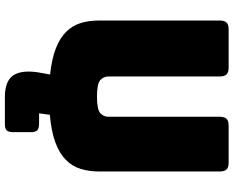

<svg xmlns="http://www.w3.org/2000/svg" viewBox="-105 -655 956 786"><g transform="rotate(90 373.0 -262.0)"><path d="M488 196H377Q313 196 289.5 163Q266 130 276 61L285 11Q220 4 177 -13Q134 -30 109 -56Q84 -82 74 -115.5Q64 -149 64 -189V-684Q64 -703 72.5 -711.5Q81 -720 100 -720H257Q276 -720 284.5 -711.5Q293 -703 293 -684V-228Q293 -208 308 -194.5Q323 -181 375 -181Q428 -181 443 -194.5Q458 -208 458 -228V-684Q458 -703 466.5 -711.5Q475 -720 494 -720H646Q665 -720 673.5 -711.5Q682 -703 682 -684V-189Q682 -149 671.5 -114.5Q661 -80 635 -54Q609 -28 564 -11Q519 6 450 12L444 56H485Q506 56 513.5 63.5Q521 71 521 90V162Q521 181 514 188.5Q507 196 488 196Z"/></g></svg>

Font: Bungee
Style: Regular
Weight: 400
Designer: David Jonathan Ross
Foundry: David Jonathan Ross
Version: Version 1.001;PS 1.0;hotconv 1.0.72;makeotf.lib2.5.5900